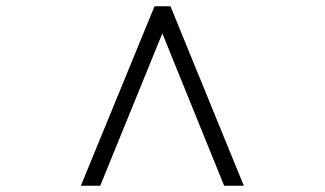

<svg xmlns="http://www.w3.org/2000/svg" viewBox="-20 -606 1040 615"><path d="M761 -11H698L500 -499L301 -11H239L475 -586H526Z"/></svg>

Font: Apparatus SIL
Style: Bold Italic
Weight: 700
Italic angle: -11°
Version: Version 1.0